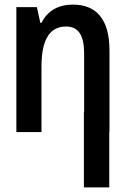

<svg xmlns="http://www.w3.org/2000/svg" viewBox="-20 -573 540 833"><path d="M51 0H160V-285C160 -401 196 -458 266 -458C320 -458 345 -421 345 -340V-88H344V240H454V0H455V-354C455 -492 396 -553 296 -553C233 -553 186 -526 160 -474H155L140 -542H51Z"/></svg>

Font: Noto Sans Mono ExtraCondensed SemiBold
Style: Regular
Weight: 600
Width: 2
Designer: Monotype Design Team
Foundry: Monotype Imaging Inc.
Version: Version 2.014